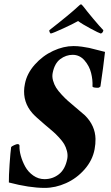

<svg xmlns="http://www.w3.org/2000/svg" viewBox="-20 -870 522 899"><path d="M359.4 -849.6Q362.3 -849.6 370.1 -839.8Q386.7 -817.9 417 -781.7Q447.3 -745.6 463.9 -728.5Q462.4 -716.3 452.1 -712.9Q442.9 -715.3 403.3 -736.6Q363.8 -757.8 345.7 -771.5Q320.8 -757.3 275.4 -736.6Q230 -715.8 217.8 -712.9Q214.8 -714.4 212.6 -719.2Q210.4 -724.1 210.9 -728.5Q309.1 -805.2 345.7 -839.8Q355.5 -849.6 359.4 -849.6ZM324.2 -654.3Q343.3 -654.3 363.8 -651.4Q384.3 -648.4 397 -645.8Q409.7 -643.1 435.3 -636.2Q460.9 -629.4 471.7 -627Q463.9 -556.2 450.2 -464.8Q444.3 -459 438.5 -459Q413.1 -459 413.1 -465.8Q414.6 -496.1 406.5 -528.6Q398.4 -561 375.7 -587.2Q353 -613.3 320.3 -613.3Q289.1 -613.3 262.2 -593.3Q235.4 -573.2 226.6 -528.3Q223.1 -510.7 228.5 -492.2Q233.9 -473.6 242.9 -459.2Q252 -444.8 269 -426.5Q286.1 -408.2 297.6 -398.2Q309.1 -388.2 328.1 -372.1Q369.1 -337.9 377.4 -330.1Q425.8 -282.2 427.2 -219.7Q427.7 -196.8 422.9 -170.9Q413.1 -119.1 376 -76.9Q338.9 -34.7 289.3 -12.5Q239.7 9.8 189.5 9.8Q117.7 9.8 21.5 -15.6Q21 -44.9 24.9 -101.3Q28.8 -157.7 32.2 -181.6Q35.6 -185.5 46.6 -190.4Q57.6 -195.3 61.5 -195.3Q71.3 -195.3 71.3 -187.5Q70.3 -166.5 77.4 -140.6Q84.5 -114.7 98.1 -89.8Q111.8 -64.9 135.7 -48.1Q159.7 -31.2 188.5 -31.2Q226.6 -31.2 255.9 -54.2Q285.2 -77.1 294.9 -126Q298.3 -144 293.5 -162.8Q288.6 -181.6 280.3 -195.6Q272 -209.5 256.1 -226.6Q240.2 -243.7 230 -252.4Q219.7 -261.2 203.1 -275.4Q194.8 -282.2 191.4 -285.2Q146.5 -323.2 131.8 -339.8Q86.4 -391.6 93.8 -460Q94.7 -468.3 96.7 -477.5Q106 -525.9 142.8 -567.4Q179.7 -608.9 228.5 -631.6Q277.3 -654.3 324.2 -654.3Z"/></svg>

Font: Crimson
Style: BoldItalic
Weight: 700
Italic angle: -11°
Version: Version 0.8